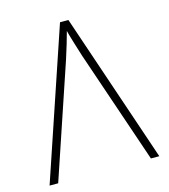

<svg xmlns="http://www.w3.org/2000/svg" viewBox="-107 -799 778 884"><g transform="rotate(-15 281.5 -357.0)"><path d="M20 0H61L243 -540C259 -589 271 -630 281 -667C290 -632 305 -585 319 -540L503 0H543L301 -714H261Z"/></g></svg>

Font: Noto Sans Mono SemiCondensed ExtraLight
Style: Regular
Weight: 200
Width: 4
Designer: Monotype Design Team
Foundry: Monotype Imaging Inc.
Version: Version 2.014